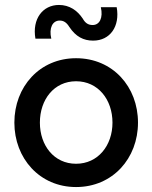

<svg xmlns="http://www.w3.org/2000/svg" viewBox="-20 -745 614 775"><path d="M356 -581C424 -581 465 -638 451 -716H387C397 -673 382 -644 354 -644C336 -644 324 -652 314 -670C292 -703 260 -725 218 -725C153 -725 109 -669 123 -589H187C177 -632 192 -662 221 -662C237 -662 249 -654 260 -636C286 -597 317 -581 356 -581ZM287 10C435 10 537 -106 537 -250C537 -395 435 -510 287 -510C140 -510 38 -395 38 -250C38 -106 140 10 287 10ZM287 -84C198 -84 141 -158 141 -250C141 -343 198 -417 287 -417C376 -417 434 -343 434 -250C434 -158 376 -84 287 -84Z"/></svg>

Font: Oakes Medium
Style: Regular
Weight: 500
Designer: Samuel Oakes
Foundry: Samuel Oakes
Version: Version 1.003;PS 001.003;hotconv 1.0.88;makeotf.lib2.5.64775